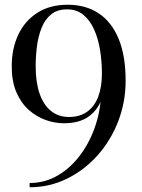

<svg xmlns="http://www.w3.org/2000/svg" viewBox="-20 -780 600 810"><path d="M105 10V-8Q170.5 -8 225.5 -40.8Q280.5 -73.5 321.2 -129.5Q362 -185.5 384.5 -256Q407 -326.5 407 -402L410 -469.5Q410 -520 402.2 -568.2Q394.5 -616.5 377.2 -655.2Q360 -694 332 -717.2Q304 -740.5 263 -740.5Q222 -740.5 196 -719.5Q170 -698.5 155.8 -663.2Q141.5 -628 136 -585.5Q130.5 -543 130.5 -500Q130.5 -433 147 -385.2Q163.5 -337.5 195 -312Q226.5 -286.5 271 -286.5Q317.5 -286.5 348.5 -309.2Q379.5 -332 394.8 -373.2Q410 -414.5 410 -469.5H427Q427 -411 409.8 -363.5Q392.5 -316 353.5 -288Q314.5 -260 249 -260Q211 -260 172.5 -273.8Q134 -287.5 101.5 -316.2Q69 -345 49.2 -390.8Q29.5 -436.5 29.5 -500Q29.5 -575 57.2 -633.8Q85 -692.5 137.8 -726.2Q190.5 -760 266 -760Q341.5 -760 396.2 -723.8Q451 -687.5 480.5 -616.2Q510 -545 510 -440Q510 -349 478.5 -267.8Q447 -186.5 391 -124Q335 -61.5 261.8 -25.8Q188.5 10 105 10Z"/></svg>

Font: Bodoni Moda SC 11pt
Style: Regular
Weight: 400
Version: Version 2.005